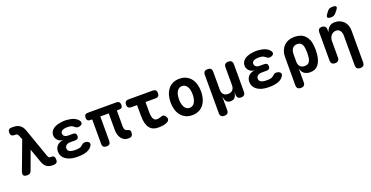

<svg xmlns="http://www.w3.org/2000/svg" viewBox="-32 -1704 5464 2828"><g transform="rotate(-20 2700.0 -290.5)"><path d="M178 -32Q169 -9 153.5 0.5Q138 10 113 10Q67 10 54.5 -10.5Q42 -31 57 -73L222 -514L196 -580Q190 -596 178.5 -603.5Q167 -611 152 -611H135Q105 -611 90 -626Q75 -641 75 -671Q75 -701 90 -715.5Q105 -730 135 -730H159Q220 -730 261 -702Q302 -674 322 -616L483 -159Q490 -140 498 -132.5Q506 -125 517 -125H535Q566 -125 578.5 -109Q591 -93 591 -61Q591 -28 575 -14Q559 0 531 0H511Q456 0 420 -25.5Q384 -51 363 -111L286 -327Z M1113 -481Q1125 -466 1126 -451Q1127 -436 1119 -425Q1111 -414 1094.5 -407Q1078 -400 1054 -400Q1044 -400 1036 -403.5Q1028 -407 1020.5 -412.5Q1013 -418 1005.5 -424Q998 -430 988 -436Q979 -444 965 -447.5Q951 -451 932 -453Q919 -454 906.5 -454Q894 -454 882 -453Q844 -450 822 -435.5Q800 -421 800 -393Q800 -366 821 -350Q842 -334 879 -334H952Q978 -334 991 -321.5Q1004 -309 1004 -282Q1004 -256 991 -243.5Q978 -231 952 -231H874Q834 -231 810.5 -213Q787 -195 787 -165Q787 -134 810.5 -118Q834 -102 874 -99Q890 -98 907 -98Q924 -98 940 -99Q962 -101 978 -106Q994 -111 1005 -121Q1013 -126 1020.5 -133Q1028 -140 1035 -145Q1042 -150 1050 -153.5Q1058 -157 1069 -157Q1092 -157 1109 -150Q1126 -143 1134.5 -132Q1143 -121 1142.5 -106.5Q1142 -92 1130 -75Q1106 -37 1057 -16.5Q1008 4 940 7Q924 8 907 8Q890 8 874 7Q825 5 784.5 -7.5Q744 -20 715 -42Q686 -64 670 -94Q654 -124 654 -162Q654 -220 691 -256.5Q728 -293 790 -296Q737 -299 703.5 -332.5Q670 -366 670 -413Q670 -446 685.5 -471.5Q701 -497 728.5 -515Q756 -533 795 -543.5Q834 -554 882 -557Q894 -558 906.5 -558Q919 -558 932 -557Q995 -553 1041.5 -534Q1088 -515 1113 -481Z M1696 10Q1659 10 1631.5 -5.5Q1604 -21 1586 -47Q1568 -73 1559 -107Q1550 -141 1550 -177V-436H1418V-54Q1418 -21 1403 -5.5Q1388 10 1355 10Q1323 10 1307 -5.5Q1291 -21 1291 -54V-436H1263Q1234 -436 1220.5 -450.5Q1207 -465 1207 -493Q1207 -522 1221.5 -536Q1236 -550 1264 -550H1708Q1739 -550 1753.5 -535.5Q1768 -521 1768 -490Q1768 -463 1754.5 -449.5Q1741 -436 1714 -436H1677V-179Q1677 -150 1691 -131.5Q1705 -113 1729 -109Q1752 -103 1760.5 -94Q1769 -85 1769 -67Q1769 -24 1753 -7Q1737 10 1696 10Z M2274 -530Q2304 -530 2319 -514.5Q2334 -499 2334 -469.5Q2334 -440 2319 -424Q2304 -408 2274 -408H2116V-256Q2116 -181 2134 -146.5Q2152 -112 2187 -112Q2203 -112 2218.5 -114.5Q2234 -117 2250 -124Q2279 -137 2298.5 -129.5Q2318 -122 2331 -98Q2347 -71 2340.5 -50Q2334 -29 2311 -17Q2277 0 2241 5Q2205 10 2165 10Q2121 10 2087.5 -4.5Q2054 -19 2031 -49.5Q2008 -80 1996 -127.5Q1984 -175 1984 -240V-408H1892Q1862 -408 1847.5 -423.5Q1833 -439 1833 -468Q1833 -499 1848 -514.5Q1863 -530 1894 -530Z M2700 10Q2639 10 2594.5 -12.5Q2550 -35 2520 -74Q2490 -113 2475.5 -165Q2461 -217 2461 -275Q2461 -334 2475.5 -385.5Q2490 -437 2519.5 -476Q2549 -515 2594 -537.5Q2639 -560 2700 -560Q2761 -560 2806 -537.5Q2851 -515 2880.5 -476.5Q2910 -438 2924.5 -386Q2939 -334 2939 -275Q2939 -217 2924.5 -165Q2910 -113 2880.5 -74Q2851 -35 2806 -12.5Q2761 10 2700 10ZM2700 -105Q2727 -105 2747.5 -118Q2768 -131 2781 -154.5Q2794 -178 2800.5 -209Q2807 -240 2807 -275Q2807 -311 2801 -342Q2795 -373 2781.5 -396Q2768 -419 2748 -432Q2728 -445 2700 -445Q2672 -445 2652 -432Q2632 -419 2618.5 -395.5Q2605 -372 2599 -341Q2593 -310 2593 -275Q2593 -240 2599.5 -209Q2606 -178 2619 -154.5Q2632 -131 2652.5 -118Q2673 -105 2700 -105Z M3140 180Q3107 180 3090.5 164Q3074 148 3074 114V-484Q3074 -518 3090 -534Q3106 -550 3140 -550Q3174 -550 3190 -534Q3206 -518 3206 -484V-207Q3206 -158 3230.5 -131Q3255 -104 3301 -104Q3348 -104 3373 -131Q3398 -158 3398 -207V-484Q3398 -518 3414 -534Q3430 -550 3464 -550Q3498 -550 3514 -534Q3530 -518 3530 -484V-56Q3530 -23 3513.5 -6.5Q3497 10 3464 10Q3432 10 3415.5 -6.5Q3399 -23 3399 -56V-85Q3399 -95 3398.5 -95Q3398 -95 3396 -85Q3388 -40 3367 -15Q3346 10 3301 10Q3256 10 3236 -15Q3216 -40 3209 -85Q3207 -95 3206.5 -95Q3206 -95 3206 -85V114Q3206 148 3190 164Q3174 180 3140 180Z M4113 -481Q4125 -466 4126 -451Q4127 -436 4119 -425Q4111 -414 4094.5 -407Q4078 -400 4054 -400Q4044 -400 4036 -403.5Q4028 -407 4020.5 -412.5Q4013 -418 4005.5 -424Q3998 -430 3988 -436Q3979 -444 3965 -447.5Q3951 -451 3932 -453Q3919 -454 3906.5 -454Q3894 -454 3882 -453Q3844 -450 3822 -435.5Q3800 -421 3800 -393Q3800 -366 3821 -350Q3842 -334 3879 -334H3952Q3978 -334 3991 -321.5Q4004 -309 4004 -282Q4004 -256 3991 -243.5Q3978 -231 3952 -231H3874Q3834 -231 3810.5 -213Q3787 -195 3787 -165Q3787 -134 3810.5 -118Q3834 -102 3874 -99Q3890 -98 3907 -98Q3924 -98 3940 -99Q3962 -101 3978 -106Q3994 -111 4005 -121Q4013 -126 4020.5 -133Q4028 -140 4035 -145Q4042 -150 4050 -153.5Q4058 -157 4069 -157Q4092 -157 4109 -150Q4126 -143 4134.5 -132Q4143 -121 4142.5 -106.5Q4142 -92 4130 -75Q4106 -37 4057 -16.5Q4008 4 3940 7Q3924 8 3907 8Q3890 8 3874 7Q3825 5 3784.5 -7.5Q3744 -20 3715 -42Q3686 -64 3670 -94Q3654 -124 3654 -162Q3654 -220 3691 -256.5Q3728 -293 3790 -296Q3737 -299 3703.5 -332.5Q3670 -366 3670 -413Q3670 -446 3685.5 -471.5Q3701 -497 3728.5 -515Q3756 -533 3795 -543.5Q3834 -554 3882 -557Q3894 -558 3906.5 -558Q3919 -558 3932 -557Q3995 -553 4041.5 -534Q4088 -515 4113 -481Z M4340 180Q4307 180 4290.5 163.5Q4274 147 4274 114V-328Q4274 -381 4290.5 -423.5Q4307 -466 4336.5 -496.5Q4366 -527 4408.5 -543.5Q4451 -560 4503 -560Q4607 -560 4664 -502.5Q4721 -445 4731 -348Q4735 -312 4735 -275.5Q4735 -239 4731 -202Q4721 -105 4677 -47.5Q4633 10 4550 10Q4489 10 4452 -20Q4415 -50 4406 -105V114Q4406 147 4390 163.5Q4374 180 4340 180ZM4503 -104Q4549 -104 4571 -130.5Q4593 -157 4599 -207Q4603 -241 4603 -275Q4603 -309 4599 -343Q4593 -393 4571 -419.5Q4549 -446 4503 -446Q4480 -446 4462 -437.5Q4444 -429 4431.5 -413Q4419 -397 4412.5 -374.5Q4406 -352 4406 -323V-207Q4406 -158 4431.5 -131Q4457 -104 4503 -104Z M5004 -315V-56Q5004 -23 4987.5 -6.5Q4971 10 4938 10Q4904 10 4888 -6.5Q4872 -23 4872 -56V-495Q4872 -528 4887.5 -544Q4903 -560 4934 -560Q4964 -560 4982 -544Q5000 -528 5000 -495V-452Q5016 -503 5050 -531.5Q5084 -560 5134 -560Q5180 -560 5215.5 -544.5Q5251 -529 5276.5 -502.5Q5302 -476 5315 -439Q5328 -402 5328 -359V138Q5328 172 5312 188Q5296 204 5262 204Q5229 204 5212.5 188Q5196 172 5196 138V-331Q5196 -350 5191 -369Q5186 -388 5176 -403Q5166 -418 5150 -427Q5134 -436 5111 -436Q5087 -436 5067 -426Q5047 -416 5033 -398.5Q5019 -381 5011.5 -359.5Q5004 -338 5004 -315ZM5188 -679Q5173 -661 5154.5 -653Q5136 -645 5113 -645Q5068 -645 5059 -662.5Q5050 -680 5077 -716L5102 -749Q5119 -771 5138.5 -778Q5158 -785 5185 -785Q5231 -785 5238.5 -767.5Q5246 -750 5218 -715Z"/></g></svg>

Font: Maple Mono Normal NL
Style: Bold
Weight: 700
Monospace: yes
Designer: subframe7536
Version: Version 7.000